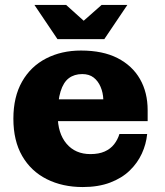

<svg xmlns="http://www.w3.org/2000/svg" viewBox="-20 -743 664 775"><path d="M314 12Q232 12 168.5 -20Q105 -52 69.5 -113.5Q34 -175 34 -264Q34 -352 69 -413.5Q104 -475 166 -507Q228 -539 307 -539L312 -444Q280 -444 258 -427.5Q236 -411 224.5 -374Q213 -337 213 -277Q213 -205 248.5 -163Q284 -121 345 -121Q379 -121 402.5 -131.5Q426 -142 440.5 -160.5Q455 -179 462 -202H574Q570 -161 552.5 -123Q535 -85 503.5 -54.5Q472 -24 424.5 -6Q377 12 314 12ZM116 -254V-342H397L576 -298V-254ZM397 -342Q396 -369 386 -392.5Q376 -416 358 -430Q340 -444 312 -444L307 -539Q395 -539 454.5 -508.5Q514 -478 545 -424Q576 -370 576 -298ZM212 -585 119 -723H247L356 -625H279L390 -723H494L401 -585Z"/></svg>

Font: Montagu Slab 24pt
Style: Bold
Weight: 700
Designer: Florian Karsten
Foundry: Florian Karsten
Version: Version 1.000